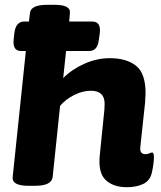

<svg xmlns="http://www.w3.org/2000/svg" viewBox="-20 -774 671 802"><path d="M510 8Q453 8 421 -22.5Q389 -53 397 -128L416 -315Q417 -327 417 -341Q417 -395 359 -395Q326 -395 290.5 -377.5Q255 -360 231 -332L200 -35Q196 2 127 2H98Q29 2 33 -35L88 -561H68Q32 -561 37 -609L40 -636Q46 -684 81 -684H101L105 -719Q108 -754 178 -754H207Q276 -754 272 -720L269 -684H366Q402 -684 397 -636L393 -609Q388 -561 353 -561H256L244 -448Q281 -485 333 -508Q385 -531 439 -531Q508 -531 548 -499.5Q588 -468 588 -385Q588 -375 587 -365Q586 -355 586 -345L566 -159Q563 -130 588 -130Q597 -130 604 -133.5Q611 -137 615 -137Q623 -137 623 -118Q623 -108 621 -91Q619 -74 615 -56Q608 -20 579 -6Q550 8 510 8Z"/></svg>

Font: Asap Semi Expanded Semi Expanded ExtraBold
Style: Italic
Weight: 800
Width: 6
Italic angle: -6°
Designer: Pablo Cosgaya
Foundry: Omnibus-Type
Version: Version 3.001; ttfautohint (v1.8.4.7-5d5b)